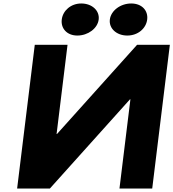

<svg xmlns="http://www.w3.org/2000/svg" viewBox="-20 -1082 995 1102"><path d="M446.4 -1062C386.7 -1062 340.7 -1021 334.5 -970C328.2 -919 364.2 -878 423.8 -878C485.5 -878 540.1 -919 546.4 -970C552.6 -1021 508.1 -1062 446.4 -1062ZM733.1 -1062C671.4 -1062 616.8 -1021 610.5 -970C604.2 -919 648.8 -878 710.5 -878C772.2 -878 818.5 -919 824.8 -970C831 -1021 794.8 -1062 733.1 -1062ZM728.5 -512H726.1L266.3 0H78.3L179.6 -825H367.6L304.8 -313H307.2L766.9 -825H954.9L853.7 0H665.7Z"/></svg>

Font: Hussar
Style: BdSuprExtOblOne
Weight: 700
Foundry: Cannot Into Space Fonts
Version: Version 2.00